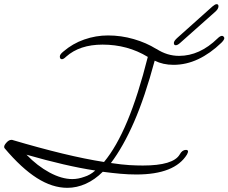

<svg xmlns="http://www.w3.org/2000/svg" viewBox="-20 -889 1096 921"><path d="M297 -617Q285 -605 277 -605Q267 -605 267 -618Q267 -628 283 -641Q328 -680 384 -699.5Q440 -719 498 -719Q561 -719 621.5 -701.5Q682 -684 730 -654H731Q782 -621 839 -621Q938 -621 1024 -705Q1036 -717 1045 -717Q1049 -717 1052.5 -713.5Q1056 -710 1056 -706Q1056 -698 1042 -684Q988 -632 930.5 -605Q873 -578 812 -578Q762 -578 722 -598Q675 -423 623 -304Q571 -185 512 -107Q566 -99 601 -97Q636 -95 665 -95Q811 -95 842 -148Q854 -170 872 -170Q882 -170 882 -162Q882 -158 877 -148Q818 -52 634 -52Q597 -52 557.5 -55.5Q518 -59 473 -65Q435 -27 391.5 -7.5Q348 12 303 12Q231 12 157 -35Q83 -82 2 -178Q0 -180 0 -185Q0 -193 11.5 -205.5Q23 -218 34 -218H38Q170 -179 279.5 -152.5Q389 -126 479 -112Q539 -184 591 -308.5Q643 -433 689 -616Q592 -675 472 -675Q362 -675 297 -617ZM999 -858Q1012 -869 1019 -869Q1028 -869 1028 -859Q1028 -847 1014 -834L844 -683Q832 -672 823 -672Q814 -672 814 -683Q814 -692 829 -706ZM385 -41Q412 -49 437 -71Q365 -82 283 -101Q201 -120 107 -147Q159 -93 217.5 -61.5Q276 -30 327 -30Q355 -30 385 -41Z"/></svg>

Font: Discipuli Britannica
Style: Regular
Weight: 400
Designer: Peter Wiegel
Foundry: Peter Wiegel
Version: Version 0.001 2009